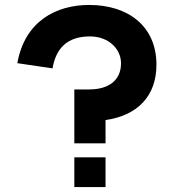

<svg xmlns="http://www.w3.org/2000/svg" viewBox="-20 -755 702 775"><path d="M611.5 -494C611.5 -649 497.5 -735 340 -735C206.5 -735 80 -669.5 50 -500L192 -479C205.5 -557 248.5 -608 343 -608C418.5 -608 468.5 -557.5 468.5 -499.5C468.5 -430.5 418.5 -394 340 -394H280V-176.5H406V-270.5C537 -289 611.5 -369 611.5 -494ZM406 0V-120H280V0Z"/></svg>

Font: Vela Sans ExtBd
Style: Regular
Weight: 800
Designer: Principal design: Mikhail Sharanda - project Manrope.
Design modification: Ravid Balaliev
Foundry: Mikhail Sharanda
Version: Version 1.001